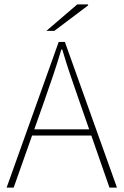

<svg xmlns="http://www.w3.org/2000/svg" viewBox="-20 -850 560 870"><path d="M10 0 246 -660H274L510 0H476L338 -396Q317 -456 298.5 -510.5Q280 -565 262 -626H258Q240 -565 221.5 -510.5Q203 -456 182 -396L42 0ZM112 -236V-264H405V-236ZM190 -710 330 -830H378L380 -826L226 -710Z"/></svg>

Font: SourceSans3VF
Style: Regular
Weight: 200
Designer: Paul D. Hunt
Foundry: Adobe
Version: Version 3.052;hotconv 1.1.0;makeotfexe 2.6.0